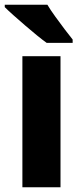

<svg xmlns="http://www.w3.org/2000/svg" viewBox="-29 -786 339 806"><path d="M225 0H65V-550H225ZM170 -766Q183 -744 203 -716.5Q223 -689 242.5 -663Q262 -637 276 -620V-606H167Q150 -618 125.5 -638Q101 -658 75.5 -680Q50 -702 27.5 -722Q5 -742 -9 -756V-766Z"/></svg>

Font: Noto Sans Khmer UI SemiCondensed ExtraBold
Style: Regular
Weight: 800
Width: 4
Designer: Danh Hong and the Monotype Design Team
Foundry: Monotype Imaging Inc.
Version: Version 2.002; ttfautohint (v1.8.4.7-5d5b)